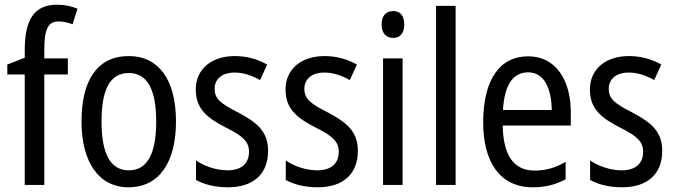

<svg xmlns="http://www.w3.org/2000/svg" viewBox="-20 -785 2867 815"><path d="M268 -469V-537H168V-573C168 -662 184 -694 229 -694C249 -694 269 -689 288 -682L309 -748C282 -759 255 -765 222 -765C123 -765 85 -699 85 -571V-540L11 -511V-469H85V0H168V-469Z M727 -269C727 -450 651 -547 527 -547C394 -547 326 -446 326 -269C326 -98 399 10 525 10C658 10 727 -99 727 -269ZM411 -269C411 -404 446 -475 527 -475C606 -475 643 -404 643 -269C643 -134 606 -62 527 -62C447 -62 411 -135 411 -269Z M1118 -145C1118 -228 1069 -266 992 -307C917 -345 891 -365 891 -408C891 -450 923 -477 976 -477C1014 -477 1051 -464 1084 -445L1114 -511C1073 -534 1028 -547 977 -547C878 -547 811 -492 811 -405C811 -321 862 -283 940 -243C1013 -207 1037 -182 1037 -141C1037 -92 1006 -62 946 -62C896 -62 845 -81 812 -104V-21C845 -3 890 10 948 10C1054 10 1118 -45 1118 -145Z M1499 -145C1499 -228 1450 -266 1373 -307C1298 -345 1272 -365 1272 -408C1272 -450 1304 -477 1357 -477C1395 -477 1432 -464 1465 -445L1495 -511C1454 -534 1409 -547 1358 -547C1259 -547 1192 -492 1192 -405C1192 -321 1243 -283 1321 -243C1394 -207 1418 -182 1418 -141C1418 -92 1387 -62 1327 -62C1277 -62 1226 -81 1193 -104V-21C1226 -3 1271 10 1329 10C1435 10 1499 -45 1499 -145Z M1649 -738C1619 -738 1600 -719 1600 -681C1600 -644 1619 -624 1649 -624C1678 -624 1696 -644 1696 -681C1696 -719 1679 -738 1649 -738ZM1689 -537H1606V0H1689Z M1914 0V-760H1831V0Z M2222 -546C2100 -546 2031 -445 2031 -265C2031 -102 2099 10 2241 10C2295 10 2338 -1 2381 -24V-98C2337 -72 2296 -61 2249 -61C2161 -61 2116 -125 2114 -252H2403V-308C2403 -444 2340 -546 2222 -546ZM2222 -478C2291 -478 2321 -407 2322 -318H2115C2121 -425 2158 -478 2222 -478Z M2791 -145C2791 -228 2742 -266 2665 -307C2590 -345 2564 -365 2564 -408C2564 -450 2596 -477 2649 -477C2687 -477 2724 -464 2757 -445L2787 -511C2746 -534 2701 -547 2650 -547C2551 -547 2484 -492 2484 -405C2484 -321 2535 -283 2613 -243C2686 -207 2710 -182 2710 -141C2710 -92 2679 -62 2619 -62C2569 -62 2518 -81 2485 -104V-21C2518 -3 2563 10 2621 10C2727 10 2791 -45 2791 -145Z"/></svg>

Font: Noto Sans Arabic UI Cn
Style: Regular
Weight: 400
Width: 3
Designer: Monotype Design Team, Nadine Chahine and Nizar Qandah
Foundry: Monotype Imaging Inc.
Version: Version 2.010